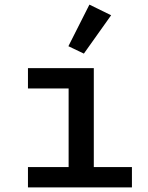

<svg xmlns="http://www.w3.org/2000/svg" viewBox="-20 -811 640 831"><path d="M461 -745 367 -791 276 -611 343 -579ZM101 0H551V-88H386V-516H101V-428H277V-88H101Z"/></svg>

Font: IBM Plex Mono Medm
Style: Regular
Weight: 500
Monospace: yes
Designer: Mike Abbink, Paul van der Laan, Pieter van Rosmalen
Foundry: Bold Monday
Version: Version 2.004